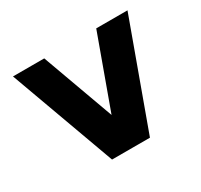

<svg xmlns="http://www.w3.org/2000/svg" viewBox="-112 -645 828 790"><g transform="rotate(-30 302.0 -250.0)"><path d="M392 0H212L30 -500H178.5L302 -160L425.5 -500H574Z"/></g></svg>

Font: Urbanist ExtraBold
Style: Regular
Weight: 800
Designer: Corey Hu
Foundry: Corey Hu
Version: Version 1.330; ttfautohint (v1.8.4.7-5d5b)